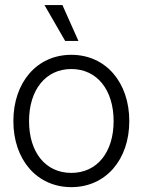

<svg xmlns="http://www.w3.org/2000/svg" viewBox="-20 -748 578 778"><path d="M269 10.3C408.7 10.3 503.9 -101.1 503.9 -257.3C503.9 -414.1 408.7 -525.9 269 -525.9C129.4 -525.9 34.2 -414.1 34.2 -257.3C34.2 -101.1 129.4 10.3 269 10.3ZM269 -47.4C164.1 -47.4 97.7 -131.3 97.7 -257.3C97.7 -383.3 164.6 -468.3 269 -468.3C373.5 -468.3 440.4 -383.3 440.4 -257.3C440.4 -131.8 374 -47.4 269 -47.4ZM244.1 -582H297.9L232.9 -727.5H160.2Z"/></svg>

Font: Raveo Display Display Light
Style: Regular
Weight: 300
Designer: Jakub Foglar, Rasmus Andersson (Inter)
Foundry: Jakubfoglar.com
Version: Version 1.100;Glyphs 3.2.3 (3260)